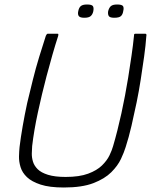

<svg xmlns="http://www.w3.org/2000/svg" viewBox="-20 -823 673 854"><path d="M264 11Q200 11 160.5 -2Q121 -15 100 -35Q79 -55 71.5 -79.5Q64 -104 64.5 -127Q65 -150 67 -169Q72 -211 81 -262.5Q90 -314 101 -365Q113 -415 126 -467.5Q139 -520 154.5 -570.5Q170 -621 184 -664Q185 -667 187.5 -670Q190 -673 192 -673Q203 -673 213.5 -673Q224 -673 235 -673Q239 -673 239.5 -671.5Q240 -670 239 -664Q226 -624 213 -578.5Q200 -533 187 -484Q166 -404 148.5 -323Q131 -242 123 -173Q122 -159 121.5 -141Q121 -123 126.5 -104.5Q132 -86 147.5 -70.5Q163 -55 193.5 -45.5Q224 -36 272 -36Q333 -36 372 -50.5Q411 -65 433.5 -87Q456 -109 467 -132Q478 -155 483 -173Q503 -241 520 -319Q537 -397 550 -477Q558 -528 565 -575.5Q572 -623 576 -664Q576 -670 577.5 -671.5Q579 -673 583 -673Q594 -673 604.5 -673Q615 -673 626 -673Q630 -673 631 -670Q632 -667 631 -664Q628 -621 621 -571Q614 -521 606 -469.5Q598 -418 588 -369Q577 -316 565 -264Q553 -212 539 -169Q532 -146 518 -116Q504 -86 475 -57Q446 -28 395.5 -8.5Q345 11 264 11ZM395 -773Q392 -759 383.5 -751.5Q375 -744 355 -744Q336 -744 330.5 -751.5Q325 -759 328 -773Q331 -789 339.5 -796Q348 -803 367 -803Q388 -803 393 -796Q398 -789 395 -773ZM528 -773Q526 -759 518 -751.5Q510 -744 488 -744Q469 -744 464 -751.5Q459 -759 461 -773Q465 -789 473.5 -796Q482 -803 501 -803Q522 -803 527 -796Q532 -789 528 -773Z"/></svg>

Font: Glory Light
Style: Italic
Weight: 300
Italic angle: -12°
Version: Version 1.011